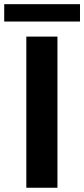

<svg xmlns="http://www.w3.org/2000/svg" viewBox="-51 -883 396 903"><path d="M219.2 0H72.8V-710.9H219.2ZM325.2 -781.7H-31.2V-863.3H325.2Z"/></svg>

Font: Robotiche
Style: Bold
Weight: 700
Designer: Google
Version: Version 2.001150; 2014